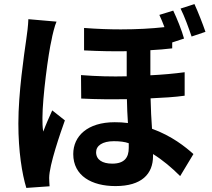

<svg xmlns="http://www.w3.org/2000/svg" viewBox="-20 -862 1040 941"><path d="M919 -683 987 -706C974 -744 951 -803 933 -842L865 -820C885 -780 904 -727 919 -683ZM885 -393V-508C833 -501 777 -496 717 -493V-616C755 -618 791 -621 824 -625V-654L882 -673C871 -713 848 -770 829 -810L761 -789C770 -770 778 -750 786 -729C722 -722 652 -718 572 -718C516 -718 457 -720 392 -725V-615C469 -611 537 -610 601 -611V-488C529 -486 454 -488 377 -494L378 -379C454 -375 530 -375 602 -376C603 -337 604 -298 607 -259C586 -262 565 -263 542 -263C409 -263 339 -195 339 -107C339 0 430 50 546 50C674 50 730 -9 730 -97V-107C777 -78 822 -40 863 1L928 -107C889 -142 822 -196 725 -231C722 -278 719 -324 718 -380C782 -383 836 -386 885 -393ZM257 -756 119 -768C118 -736 113 -698 109 -671C98 -594 70 -407 70 -257C70 -120 88 -10 109 59L223 51C222 36 221 21 221 10C221 -53 277 -213 298 -272L236 -321C221 -288 205 -252 192 -217C188 -237 188 -264 188 -284C188 -383 217 -602 233 -668C235 -683 249 -740 257 -756ZM611 -160V-137C611 -90 590 -60 530 -60C482 -60 451 -79 451 -116C451 -148 482 -170 538 -170C567 -170 592 -167 611 -160Z"/></svg>

Font: Spoqa Han Sans Neo Bold
Style: Bold
Weight: 700
Designer: [Spoqa Han Sans Neo] Dong-huui Kim  Younghwa Kang  Yujin Lee  [Noto Sans] Ryoko NISHIZUKA  (kana & ideographs); Paul D. 
Foundry: Spoqa (http://www.spoqa-han-sans.com)
Version: Version 1.100;hotconv 1.0.109;makeotfexe 2.5.65596